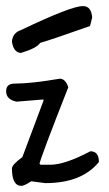

<svg xmlns="http://www.w3.org/2000/svg" viewBox="-23 -559 355 627"><path d="M172 -302Q191 -302 200 -274Q111 -48 106 -24L110 -21H141Q189 -21 272 -65Q300 -65 300 -30Q244 39 125 39L79 33Q56 48 47 48Q16 48 16 -9Q16 -21 50 -46L119 -230V-234H116L31 -227Q-3 -234 -3 -261Q-3 -286 25 -286Q79 -286 172 -302ZM16 -423Q18 -452 46 -461Q209 -539 247 -539Q249 -539 250 -539Q275 -538 278 -502L271 -474Q135 -426 108 -419Q98 -402 45 -386Q21 -388 16 -423Z"/></svg>

Font: Just Me Again Down Here
Style: Regular
Weight: 400
Designer: Kimberly Geswein
Foundry: Kimberly Geswein
Version: Version 1.002 2007